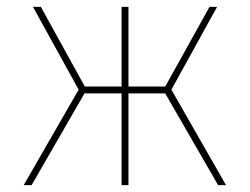

<svg xmlns="http://www.w3.org/2000/svg" viewBox="-20 -539 728 559"><path d="M612 -519 479 -278 638 0H615L461 -267H354V0H334V-267H226L72 0H49L209 -278L76 -519H99L227 -287H334V-519H354V-287H461L590 -519Z"/></svg>

Font: FiraGO Thin
Style: Regular
Weight: 100
Designer: bBox Type
Foundry: bBox Type GmbH
Version: Version 1.001;PS 001.001;hotconv 1.0.88;makeotf.lib2.5.64775